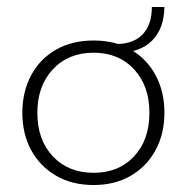

<svg xmlns="http://www.w3.org/2000/svg" viewBox="-20 -520 536 550"><path d="M248 10Q186 10 140 -17Q94 -44 69 -90.5Q44 -137 44 -197Q44 -257 69 -304Q94 -351 140 -377.5Q186 -404 248 -404Q310 -404 355.5 -377.5Q401 -351 426 -304Q451 -257 451 -197Q451 -137 426 -90.5Q401 -44 355.5 -17Q310 10 248 10ZM248 -25Q320 -25 364 -72Q408 -119 408 -197Q408 -274 364 -321.5Q320 -369 248 -369Q176 -369 131.5 -321.5Q87 -274 87 -197Q87 -119 131.5 -72Q176 -25 248 -25ZM305 -369V-394H313Q362 -394 388.5 -421.5Q415 -449 415 -500H451Q450 -438 415.5 -403.5Q381 -369 318 -369Z"/></svg>

Font: Rokkitt ExtraLight
Style: Regular
Weight: 250
Version: Version 3.103